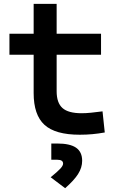

<svg xmlns="http://www.w3.org/2000/svg" viewBox="-20 -694 626 1003"><path d="M396.5 9.8Q268.6 9.8 212.2 -42Q155.8 -93.8 155.8 -207.5V-408.2H29.3V-517.6H155.8V-673.8H275.9V-517.6H507.8V-408.2H275.9V-217.3Q275.9 -156.7 306.4 -129.6Q336.9 -102.5 406.2 -102.5Q429.2 -102.5 455.6 -105.2Q481.9 -107.9 515.6 -112.3L527.3 -2Q494.6 3.9 463.4 6.8Q432.1 9.8 396.5 9.8ZM320.3 289.1 244.6 231.9Q280.3 203.1 294.9 187.3Q309.6 171.4 309.6 160.6Q309.6 140.6 279.8 140.6H248V55.7H278.8Q345.7 55.7 377.4 77.6Q409.2 99.6 409.2 146Q409.2 181.6 387.9 215.1Q366.7 248.5 320.3 289.1Z"/></svg>

Font: Cascadia Mono NF SemiBold
Style: Regular
Weight: 600
Monospace: yes
Designer: Aaron Bell
Foundry: Saja Typeworks
Version: Version 2404.023; ttfautohint (v1.8.4)